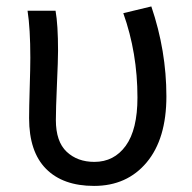

<svg xmlns="http://www.w3.org/2000/svg" viewBox="-20 -577 608 609"><path d="M278.3 12.7Q179.7 12.7 126 -41.5Q72.3 -95.7 72.3 -202.1Q72.3 -234.4 74.2 -297.9Q76.2 -361.3 76.2 -393.6Q76.2 -486.3 67.4 -543H156.2Q164.1 -499 164.1 -416Q164.1 -386.7 160.6 -308.6Q157.2 -230.5 157.2 -196.3Q157.2 -127.9 191.4 -95.7Q225.6 -63.5 279.3 -63.5Q341.8 -63.5 378.9 -114.7Q416 -166 416 -267.6Q416 -409.2 371.1 -535.2L460 -556.6Q507.8 -416 507.8 -271.5Q507.8 -136.7 445.3 -62Q382.8 12.7 278.3 12.7Z"/></svg>

Font: GenYoGothic TW TTF Regular
Style: Regular
Weight: 400
Version: Version 1.300